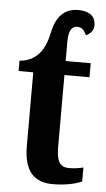

<svg xmlns="http://www.w3.org/2000/svg" viewBox="-55 -801 468 847"><g transform="rotate(5 179.0 -377.5)"><path d="M210 10C276 10 321 -4 340 -13V-75C321 -70 300 -67 277 -67C235 -67 221 -93 221 -156V-474H332V-536H221V-622C221 -666 232 -691 259 -691C281 -691 291 -676 300 -657C317 -664 334 -680 334 -703C334 -738 314 -765 256 -765C192 -765 158 -721 145 -655C131 -585 97 -525 18 -520V-474H83V-147C83 -31 134 10 210 10Z"/></g></svg>

Font: Noto Serif Condensed
Style: Bold
Weight: 700
Width: 3
Designer: Monotype Design Team
Foundry: Monotype Imaging Inc.
Version: Version 2.015